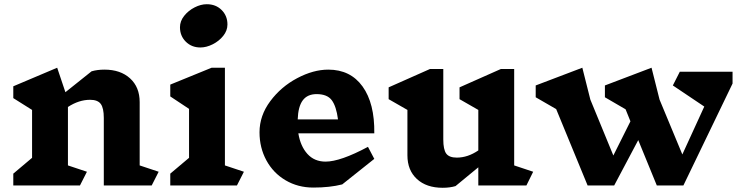

<svg xmlns="http://www.w3.org/2000/svg" viewBox="-20 -879 3518 910"><path d="M699 0H472V-320Q472 -367 457.5 -386.5Q443 -406 407 -406Q354 -406 302 -372V-95L392 -65L359 0H43V-56L132 -131V-358L43 -414V-470L251 -558L290 -442L414 -541Q441 -549 475 -549Q551 -549 596.5 -507.5Q642 -466 642 -395V-95L732 -65Z M1103 0H787V-56L876 -131V-363L787 -422V-478L983 -558H1046V-95L1136 -65ZM1058 -763Q1058 -734 1038 -709Q1018 -684 988 -669Q958 -654 930 -654Q888 -654 860.5 -681.5Q833 -709 833 -750Q833 -779 853 -804Q873 -829 902.5 -844Q932 -859 960 -859Q1003 -859 1030.5 -831.5Q1058 -804 1058 -763Z M1754 -247H1394Q1404 -186 1437 -149.5Q1470 -113 1523 -113Q1593 -113 1724 -183L1754 -126L1602 -5Q1543 10 1465 10Q1392 10 1333.5 -24.5Q1275 -59 1242.5 -119Q1210 -179 1210 -252Q1210 -331 1261 -399.5Q1312 -468 1388.5 -508.5Q1465 -549 1536 -549Q1641 -549 1698.5 -469Q1756 -389 1754 -247ZM1391 -313H1582Q1574 -375 1552.5 -404Q1531 -433 1480 -433H1481Q1437 -433 1415 -403.5Q1393 -374 1391 -313Z M2475 0H2247V-86L2139 3Q2112 11 2078 11Q2001 11 1956 -30.5Q1911 -72 1911 -143V-358L1822 -409V-465L2018 -552H2081V-218Q2081 -170 2095 -151Q2109 -132 2145 -132Q2197 -132 2247 -166V-358L2158 -409V-465L2354 -552H2417V-95L2507 -65Z M3452 -483 3219 0H3093L3005 -215L2891 0H2765L2616 -362L2519 -418V-474L2740 -558L2778 -407L2887 -142L2968 -304L2945 -361L2847 -418V-474L3068 -558L3106 -407L3214 -147L3318 -374L3169 -474L3202 -539H3452Z"/></svg>

Font: Inknut Antiqua
Style: Bold
Weight: 700
Designer: Claus Eggers Sørensen
Foundry: Claus Eggers Sørensen
Version: Version 1.003; ttfautohint (v1.8.2) -l 8 -r 50 -G 200 -x 14 